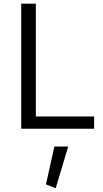

<svg xmlns="http://www.w3.org/2000/svg" viewBox="-20 -696 556 1038"><path d="M228.5 300.8 281.2 321.8 348.6 96.2H273.9ZM173.8 -66.4V-676.3H94.7V0H488.8V-66.4Z"/></svg>

Font: Estedad Regular
Style: Regular
Weight: 400
Designer: Amin Abedi
Version: Version 7.3